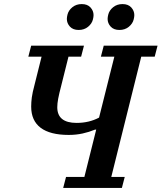

<svg xmlns="http://www.w3.org/2000/svg" viewBox="-20 -922 793 942"><path d="M304 -54H394L452 -286H446Q417 -274 385 -267Q353 -260 317 -260Q226 -260 179.5 -295Q133 -330 133 -399Q133 -420 136 -443.5Q139 -467 150 -508L184 -644H119L133 -698H392L378 -644H316L280 -500Q270 -462 265.5 -438Q261 -414 261 -396Q261 -319 356 -319Q417 -319 466 -345L541 -644H475L489 -698H753L739 -644H673L526 -54H592L578 0H290ZM366 -775Q338 -775 323 -791.5Q308 -808 308 -829Q308 -838 311 -850Q316 -871 335 -886.5Q354 -902 381 -902Q409 -902 424 -885.5Q439 -869 439 -848Q439 -839 436 -827Q431 -806 412 -790.5Q393 -775 366 -775ZM566 -775Q538 -775 523 -791.5Q508 -808 508 -829Q508 -838 511 -850Q516 -871 535 -886.5Q554 -902 581 -902Q609 -902 624 -885.5Q639 -869 639 -848Q639 -839 636 -827Q631 -806 612 -790.5Q593 -775 566 -775Z"/></svg>

Font: IBM Plex Serif SmBld
Style: Italic
Weight: 600
Italic angle: -14°
Designer: Mike Abbink, Paul van der Laan, Pieter van Rosmalen
Foundry: Bold Monday
Version: Version 3.001